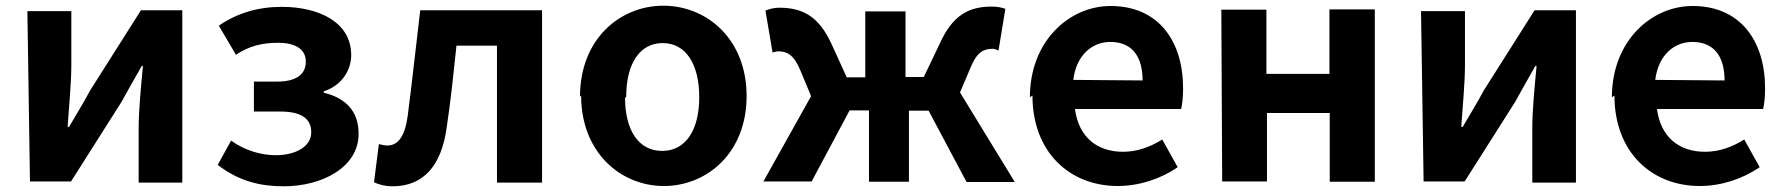

<svg xmlns="http://www.w3.org/2000/svg" viewBox="-20 -596 6259 673"><path d="M85 40H229L406 -239C425 -274 457 -330 477 -365H481C474 -289 466 -209 466 -147V44H619V-560H474L296 -279C277 -243 243 -187 222 -151H217C222 -225 230 -306 230 -366V-557H76Z M743 -18C819 40 893 57 975 57C1108 57 1237 -9 1237 -127C1237 -209 1189 -253 1115 -271V-276C1180 -297 1211 -352 1211 -403C1211 -520 1095 -572 968 -572C884 -572 811 -550 747 -506L807 -404C854 -435 898 -446 955 -446C1016 -446 1052 -423 1052 -380C1052 -335 1018 -310 951 -310H870V-205H962C1034 -205 1071 -182 1071 -132C1071 -83 1017 -52 947 -52C899 -52 842 -66 790 -103Z M1291 43C1311 52 1331 57 1356 57C1465 57 1528 -16 1546 -151C1560 -244 1570 -341 1580 -436H1722V44H1880V-560H1453C1438 -436 1425 -312 1409 -189C1399 -116 1374 -86 1338 -86C1326 -86 1317 -89 1308 -91Z M2017 -261C2017 -61 2156 56 2307 56C2458 56 2597 -60 2597 -259C2597 -460 2457 -576 2305 -576C2153 -576 2013 -459 2013 -257ZM2175 -257C2175 -371 2221 -445 2303 -445C2385 -445 2431 -370 2431 -255C2431 -141 2384 -67 2301 -67C2218 -67 2171 -140 2171 -253Z M2656 40H2825L2958 -209H3026V41H3166V-208H3235L3368 42H3537L3345 -272L3382 -359C3404 -414 3429 -425 3459 -425C3467 -425 3473 -422 3480 -419L3504 -565C3491 -570 3474 -573 3457 -573C3376 -573 3319 -543 3274 -443L3218 -326H3154V-556H3013V-325H2948L2895 -441C2850 -540 2792 -569 2711 -569C2694 -569 2678 -565 2663 -559L2688 -412C2695 -414 2701 -416 2708 -416C2739 -416 2763 -404 2786 -348L2823 -259Z M3599 -261C3599 -62 3730 56 3898 56C3973 56 4049 31 4108 -10L4054 -107C4010 -80 3966 -64 3916 -64C3826 -64 3761 -115 3748 -214H4120C4124 -228 4127 -257 4127 -286C4127 -453 4040 -575 3873 -575C3728 -575 3590 -452 3590 -255ZM3742 -316C3753 -404 3809 -449 3872 -449C3949 -449 3985 -397 3985 -314Z M4264 40H4421V-200H4641V41H4799V-563H4640V-337H4419V-562H4261Z M4970 40H5114L5291 -239C5310 -274 5342 -330 5362 -365H5366C5359 -289 5351 -209 5351 -147V44H5504V-560H5359L5181 -279C5162 -243 5128 -187 5107 -151H5102C5107 -225 5115 -306 5115 -366V-557H4961Z M5639 -261C5639 -62 5770 56 5938 56C6013 56 6089 31 6148 -10L6094 -107C6050 -80 6006 -64 5956 -64C5866 -64 5801 -115 5788 -214H6160C6164 -228 6167 -257 6167 -286C6167 -453 6080 -575 5913 -575C5768 -575 5630 -452 5630 -255ZM5782 -316C5793 -404 5849 -449 5912 -449C5989 -449 6025 -397 6025 -314Z"/></svg>

Font: GenEiGothic-pro-Regular
Style: Bold
Weight: 700
Designer: Ryoko NISHIZUKA (kana & ideographs); Paul D. Hunt (Latin, Greek & Cyrillic); Wenlong ZHANG (bopomofo); Sandoll Communica
Foundry: Adobe Systems Incorporated; o_tamon
Version: Version 1.000.140830